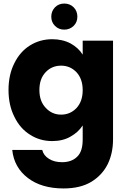

<svg xmlns="http://www.w3.org/2000/svg" viewBox="-20 -787 719 1082"><path d="M274 -566C274 -566 274 -566 274 -566C228 -566 186 -554 149 -531C112 -508 82 -474 61 -431C39 -388 28 -337 28 -280C28 -280 28 -280 28 -280C28 -223 39 -172 61 -129C82 -85 112 -51 149 -28C186 -4 228 8 274 8C274 8 274 8 274 8C313 8 348 0 377 -17C406 -33 429 -54 446 -80C446 -80 446 -1 446 -1C446 -1 446 -1 446 -1C446 44 436 76 415 96C394 117 365 127 330 127C330 127 330 127 330 127C301 127 276 121 256 108C236 96 223 79 218 58C218 58 49 58 49 58C49 58 49 58 49 58C56 125 86 177 137 216C188 255 255 275 338 275C338 275 338 275 338 275C400 275 452 263 494 238C535 213 566 180 587 138C607 97 617 50 617 -1C617 -1 617 -558 617 -558C617 -558 446 -558 446 -558C446 -558 446 -479 446 -479C446 -479 446 -479 446 -479C430 -505 407 -526 378 -542C348 -558 313 -566 274 -566ZM446 -279C446 -279 446 -279 446 -279C446 -236 434 -203 411 -178C387 -153 358 -141 324 -141C324 -141 324 -141 324 -141C290 -141 261 -154 238 -179C214 -204 202 -237 202 -280C202 -280 202 -280 202 -280C202 -323 214 -356 238 -381C261 -405 290 -417 324 -417C324 -417 324 -417 324 -417C358 -417 387 -405 411 -380C434 -355 446 -322 446 -279ZM342 -620C342 -620 342 -620 342 -620C363 -620 380 -627 395 -641C409 -655 416 -672 416 -693C416 -693 416 -693 416 -693C416 -714 409 -732 395 -746C381 -760 363 -767 342 -767C342 -767 342 -767 342 -767C321 -767 304 -760 290 -746C276 -731 269 -714 269 -693C269 -693 269 -693 269 -693C269 -672 276 -655 290 -641C304 -627 321 -620 342 -620Z"/></svg>

Font: Girnar Poppins
Style: Bold
Weight: 500
Designer: Ninad Kale (Devanagari), Jonny Pinhorn (Latin)
Foundry: Indian Type Foundry
Version: ""